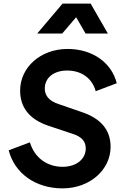

<svg xmlns="http://www.w3.org/2000/svg" viewBox="-20 -1027 689 1059"><path d="M323 -842 400 -932 452 -842H575L480 -1007H325L185 -842ZM325 12C476 12 590 -91 590 -217C590 -310 537 -374 428 -410L303 -453C251 -470 227 -499 227 -539C227 -598 277 -638 350 -638C429 -638 488 -596 508 -524L624 -568C596 -680 492 -757 353 -757C204 -757 91 -656 91 -527C91 -434 143 -368 248 -333L380 -289C431 -273 453 -247 453 -208C453 -152 404 -107 325 -107C240 -107 170 -157 145 -242L28 -198C60 -72 175 12 325 12Z"/></svg>

Font: Plus Jakarta Sans
Style: Bold Italic
Weight: 700
Italic angle: -8°
Designer: Gumpita Rahayu
Foundry: Tokotype
Version: Version 2.071;gftools[0.9.30]